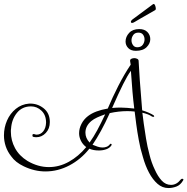

<svg xmlns="http://www.w3.org/2000/svg" viewBox="-22 -829 948 971"><path d="M830 122Q799 122 775 101Q750 79 731.5 44Q713 9 701 -34Q687 -79 680 -120Q672 -163 667 -201.5Q662 -240 659 -265Q649 -266 640 -266.5Q631 -267 622 -267Q600 -267 578 -264.5Q556 -262 533 -257Q510 -206 488.5 -167Q467 -128 446 -97Q458 -92 471 -87.5Q484 -83 497 -83Q508 -83 518 -87Q528 -91 535 -101Q536 -102 538 -102Q540 -102 542 -100Q544 -98 541 -93Q532 -80 515 -74Q498 -68 478 -68Q450 -68 430 -77Q387 -23 329 7.5Q271 38 208 38Q180 38 152.5 31.5Q125 25 98 12Q56 -8 35 -38Q16 -62 7 -89Q-2 -116 -2 -144Q-2 -184 13.5 -219.5Q29 -255 58 -278.5Q87 -302 125 -305Q166 -307 198 -282Q230 -257 230 -212Q230 -178 209.5 -156.5Q189 -135 162 -135Q158 -135 154 -135.5Q150 -136 146 -137Q142 -138 142 -144Q142 -151 147 -151Q152 -151 155.5 -149.5Q159 -148 163 -148Q183 -148 196.5 -164.5Q210 -181 211 -209Q211 -247 188 -269Q165 -291 135 -291Q90 -291 63.5 -258Q37 -225 34 -179Q33 -175 33 -171Q33 -167 33 -162Q33 -119 54 -80Q75 -41 117 -15Q170 16 225 16Q278 16 326.5 -11Q375 -38 414 -85Q396 -99 387 -117.5Q378 -136 378 -155Q378 -179 390 -202.5Q402 -226 423 -242Q458 -269 523 -280Q546 -335 576 -394Q606 -453 639 -502L636 -520V-522Q636 -529 643 -532Q650 -535 657 -535Q665 -535 672 -531.5Q679 -528 679 -521Q682 -451 697 -271Q714 -266 729 -259.5Q744 -253 755 -246L758 -241Q758 -238 753 -238Q750 -238 746 -240Q731 -251 698 -259L705 -204Q710 -169 716.5 -128.5Q723 -88 734 -47Q744 -6 761 29Q776 63 796 84.5Q816 106 843 106Q871 106 892 79Q896 75 899 75Q903 75 905 77.5Q907 80 903 85Q890 107 870 114.5Q850 122 830 122ZM657 -280Q652 -319 648 -365Q644 -411 640 -471Q623 -448 600.5 -403Q578 -358 545 -283Q556 -284 566.5 -284.5Q577 -285 587 -285Q604 -285 621 -283.5Q638 -282 657 -280ZM431 -108Q451 -136 469.5 -170Q488 -204 510 -251Q487 -243 469.5 -235Q452 -227 440 -217Q410 -192 410 -158Q410 -131 431 -108ZM665 -572Q640 -572 626.5 -586Q613 -600 613 -619Q613 -643 631 -662.5Q649 -682 682 -682Q709 -682 723.5 -667Q738 -652 738 -631Q738 -609 719.5 -590.5Q701 -572 665 -572ZM672 -590Q691 -590 700 -602.5Q709 -615 709 -630Q709 -643 701.5 -653.5Q694 -664 678 -664Q660 -664 651.5 -651.5Q643 -639 643 -625Q643 -612 650.5 -601Q658 -590 672 -590ZM646 -713Q640 -713 640 -719Q640 -724 647 -730L732 -793Q739 -798 746 -803.5Q753 -809 755 -809Q761 -809 764.5 -795Q768 -781 763 -778Q754 -773 732.5 -760.5Q711 -748 689.5 -736Q668 -724 659 -718Q651 -713 646 -713Z"/></svg>

Font: Puppies Play
Style: Regular
Weight: 400
Designer: Robert E. Leuschke
Foundry: Robert E. Leuschke
Version: Version 1.010; ttfautohint (v1.8.3)